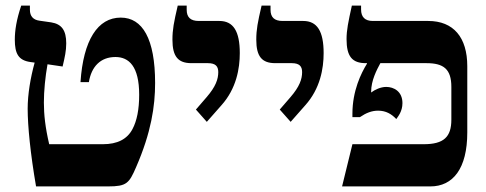

<svg xmlns="http://www.w3.org/2000/svg" viewBox="-20 -667 1739 687"><path d="M109 0H367C433 0 442 -11 467 -69C521 -193 535 -287 535 -370C535 -528 490 -604 412 -604C330 -604 278 -524 268 -373H298C307 -429 340 -463 393 -463C441 -463 478 -430 478 -328C478 -276 470 -235 454 -205C435 -169 400 -151 348 -151H156C142 -211 137 -257 137 -300C137 -342 142 -392 150 -437L204 -429C212 -463 217 -485 217 -512C217 -558 201 -581 163 -587L121 -593C99 -596 87 -609 87 -632V-647H56C39 -597 33 -558 33 -525C33 -475 46 -451 89 -445L104 -443C89 -389 79 -329 79 -278C79 -216 89 -116 109 0Z M720 -231 772 -290C826 -350 838 -422 838 -477C838 -555 815 -592 765 -592H691C662 -592 648 -605 648 -632V-647H616C602 -587 597 -561 597 -525C597 -465 617 -441 665 -441H724C751 -441 761 -430 761 -409C761 -384 752 -357 719 -319L681 -275Z M1020 -231 1072 -290C1126 -350 1138 -422 1138 -477C1138 -555 1115 -592 1065 -592H991C962 -592 948 -605 948 -632V-647H916C902 -587 897 -561 897 -525C897 -465 917 -441 965 -441H1024C1051 -441 1061 -430 1061 -409C1061 -384 1052 -357 1019 -319L981 -275Z M1204 0H1520C1601 0 1652 -64 1652 -193V-430C1652 -533 1603 -592 1512 -592H1314C1286 -592 1272 -606 1272 -633V-647H1239C1226 -588 1220 -559 1220 -527C1220 -465 1240 -441 1289 -441H1293V-439C1272 -405 1241 -342 1241 -260V-248H1268C1290 -263 1310 -271 1333 -271C1361 -271 1381 -259 1398 -241C1404 -250 1420 -268 1420 -298C1420 -340 1389 -356 1362 -356C1342 -356 1321 -346 1308 -336V-339C1308 -379 1328 -417 1341 -441H1506C1567 -441 1595 -420 1595 -356V-239C1595 -177 1568 -151 1496 -151H1241Z"/></svg>

Font: Noto Serif Hebrew SemiCondensed
Style: Bold
Weight: 700
Width: 4
Designer: Monotype Design Team
Foundry: Monotype Imaging Inc.
Version: Version 2.004